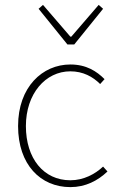

<svg xmlns="http://www.w3.org/2000/svg" viewBox="-20 -754 486 786"><path d="M268 12C330 12 380 -14 420 -52L402 -72C369 -41 322 -16 268 -16C158 -16 86 -106 86 -238C86 -370 166 -462 268 -462C320 -462 360 -440 390 -410L408 -430C376 -462 334 -490 268 -490C154 -490 54 -398 54 -238C54 -80 146 12 268 12ZM256 -572H284L402 -718L384 -734L272 -604H268L156 -734L138 -718Z"/></svg>

Font: Source Sans Pro ExtraLight
Style: Regular
Weight: 200
Designer: Paul D. Hunt
Foundry: Adobe Systems Incorporated
Version: Version 3.006;hotconv 1.0.111;makeotfexe 2.5.65597